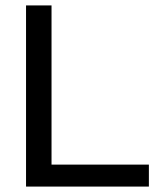

<svg xmlns="http://www.w3.org/2000/svg" viewBox="-20 -688 579 708"><path d="M76 0V-668H170V-81H529V0Z"/></svg>

Font: Atkinson Hyperlegible
Style: Regular
Weight: 400
Designer: Elliott Scott, Megan Eiswerth, Linus Boman, Theodore Petrosky
Foundry: Braille Institute
Version: Version 1.006; ttfautohint (v1.8.3)